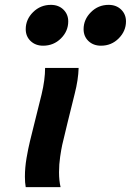

<svg xmlns="http://www.w3.org/2000/svg" viewBox="-20 -774 541 794"><path d="M166.5 -493.2H305.2Q303.7 -443.8 289.1 -387Q274.4 -330.1 259.3 -266.6L237.3 -174.8Q233.4 -157.2 228.8 -126Q224.1 -94.7 224.1 -61.5Q224.1 -27.3 230.5 0H86.4Q83 -18.6 83 -43Q83 -80.6 89.8 -120.6Q96.7 -160.6 104 -190.4L123 -267.1Q137.2 -322.3 151.9 -383.3Q166.5 -444.3 166.5 -493.2ZM325.7 -653.3Q325.7 -693.4 356 -723.6Q386.2 -753.9 429.2 -753.9Q460.9 -753.9 481 -734.4Q501 -714.8 501 -685.5Q501 -645.5 470.9 -615.2Q440.9 -585 397.5 -585Q366.2 -585 345.9 -604.2Q325.7 -623.5 325.7 -653.3ZM86.4 -653.3Q86.4 -693.8 116.9 -723.9Q147.5 -753.9 190.4 -753.9Q222.2 -753.9 242.2 -734.4Q262.2 -714.8 262.2 -685.5Q262.2 -645 231.9 -615Q201.7 -585 158.2 -585Q127 -585 106.7 -604.2Q86.4 -623.5 86.4 -653.3Z"/></svg>

Font: Andika
Style: Bold Italic
Weight: 700
Italic angle: -14°
Designer: Victor Gaultney, Annie Olsen, Julie Remington, Don Collingsworth, Eric Hays, Becca Hirsbrunner
Foundry: SIL International
Version: Version 6.101